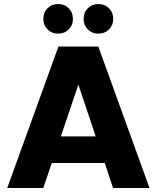

<svg xmlns="http://www.w3.org/2000/svg" viewBox="-20 -933 777 953"><path d="M468 -702 722 0H541L500 -124H237L195 0H16L270 -702ZM282 -256H455L369 -513ZM268 -766Q237 -766 216 -787Q195 -808 195 -839Q195 -871 216 -892Q237 -913 268 -913Q300 -913 321 -892Q342 -871 342 -839Q342 -808 321 -787Q300 -766 268 -766ZM468 -766Q437 -766 416 -787Q395 -808 395 -839Q395 -871 416 -892Q437 -913 468 -913Q500 -913 521 -892Q542 -871 542 -839Q542 -808 521 -787Q500 -766 468 -766Z"/></svg>

Font: Poppins
Style: Bold
Weight: 700
Designer: Ninad Kale (Devanagari), Jonny Pinhorn (Latin)
Version: Version 5.002